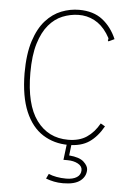

<svg xmlns="http://www.w3.org/2000/svg" viewBox="-56 -670 613 904"><g transform="rotate(5 250.0 -218.0)"><path d="M285 10Q218 10 165 -23.5Q112 -57 82 -127.5Q52 -198 51 -308Q51 -400 71 -461.5Q91 -523 124 -559.5Q157 -596 198 -612Q239 -628 281 -628Q349 -628 392 -594.5Q435 -561 459 -505L438 -495L431 -492L428 -498Q432 -503 429 -509Q426 -515 417 -529Q391 -568 355.5 -586.5Q320 -605 279 -604Q241 -603 205 -588.5Q169 -574 140.5 -540.5Q112 -507 95 -451.5Q78 -396 78 -313Q78 -163 133 -88.5Q188 -14 282 -14Q335 -14 370 -37.5Q405 -61 429 -104L450 -92Q422 -42 384 -16Q346 10 285 10ZM276 192Q253 192 233.5 188Q214 184 195 177L206 154Q222 161 243.5 165Q265 169 289 169Q321 169 339.5 157Q358 145 358 123Q358 104 337.5 93Q317 82 288 82H269L279 0H301L294 59Q343 63 363.5 82Q384 101 384 119Q384 151 357.5 171.5Q331 192 276 192Z"/></g></svg>

Font: Inconsolata ExtraLight
Style: Regular
Weight: 200
Monospace: yes
Designer: Raph Levien, Cyreal, Brenton Simpson
Foundry: Raph Levien, Cyreal, Google
Version: Version 3.001; ttfautohint (v1.8.2.53-6de2)